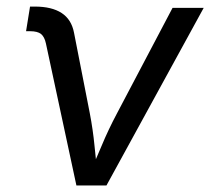

<svg xmlns="http://www.w3.org/2000/svg" viewBox="-20 -570 646 590"><path d="M214.8 0 121.1 -436.5Q116.7 -457 106 -465.6Q95.2 -474.1 72.3 -474.1H60.1L72.3 -549.8H86.9Q139.2 -549.8 169.4 -530Q199.7 -510.3 207.5 -469.2L255.9 -222.2Q265.6 -171.9 270.5 -121.3Q275.4 -70.8 281.2 -24.9H249.5Q271.5 -71.8 292.2 -121.8Q313 -171.9 339.8 -222.2L510.3 -545.9H606L307.1 0Z"/></svg>

Font: Inter Variable
Style: Italic
Weight: 400
Italic angle: -9.39999°
Designer: Rasmus Andersson
Foundry: rsms
Version: Version 4.001;git-9221beed3